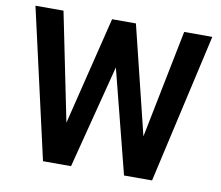

<svg xmlns="http://www.w3.org/2000/svg" viewBox="-78 -805 1034 899"><g transform="rotate(10 439.0 -355.5)"><path d="M153.3 -710.9 257.8 -196.8 384.3 -710.9H497.6L624 -196.3L727.1 -710.9H860.8L699.7 0H566.4L440.9 -491.7L314.5 0H181.2L20 -710.9Z"/></g></svg>

Font: Vazirmatn RD UI SemiBold
Style: Regular
Weight: 600
Designer: Saber Rastikerdar
Foundry: Saber Rastikerdar
Version: Version 33.003